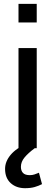

<svg xmlns="http://www.w3.org/2000/svg" viewBox="-20 -782 292 1013"><path d="M173.8 0H77.6V-528.3H173.8ZM173.8 -663.6H77.6V-761.7H173.8ZM163.1 0Q128.9 25.4 109.6 48.6Q90.3 71.8 90.3 98.1Q90.3 118.7 101.3 130.4Q112.3 142.1 137.2 142.1Q150.4 142.1 161.6 138.4Q172.9 134.8 185.5 129.4L201.7 189.5Q184.1 198.7 162.8 204.8Q141.6 210.9 112.3 210.9Q65.9 210.9 36.4 184.1Q6.8 157.2 6.8 108.9Q6.8 69.8 36.4 34.7Q65.9 -0.5 127.9 -27.8Z"/></svg>

Font: GeogebraSans
Style: Regular
Weight: 400
Designer: Google
Version: Version 1.100140; 2013